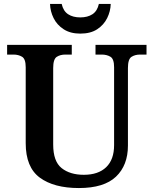

<svg xmlns="http://www.w3.org/2000/svg" viewBox="-20 -941 777 971"><path d="M379 10Q253 10 181.5 -42.5Q110 -95 110 -217V-601Q110 -643 91.5 -654Q73 -665 49 -665H16V-714H343V-665H310Q285 -665 267 -653.5Q249 -642 249 -597V-210Q249 -125 291.5 -91Q334 -57 404 -57Q477 -57 517 -95.5Q557 -134 557 -207V-601Q557 -643 538.5 -654Q520 -665 495 -665H463V-714H721V-665H688Q663 -665 645 -653.5Q627 -642 627 -597V-205Q627 -105 566.5 -47.5Q506 10 379 10ZM386 -771Q336 -771 302 -793Q268 -815 251 -849.5Q234 -884 233 -921H292Q300 -885 324.5 -869Q349 -853 386 -853Q423 -853 447.5 -869Q472 -885 480 -921H540Q539 -884 522 -849.5Q505 -815 471.5 -793Q438 -771 386 -771Z"/></svg>

Font: Noto Nastaliq Urdu SemiBold
Style: Regular
Weight: 600
Version: Version 3.007